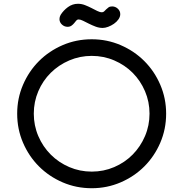

<svg xmlns="http://www.w3.org/2000/svg" viewBox="-20 -982 952 1017"><path d="M466 15Q384 15 312 -16Q240 -47 186.5 -100.5Q133 -154 102 -226Q71 -298 71 -380Q71 -461 102 -533Q133 -605 186.5 -658.5Q240 -712 312 -743Q384 -774 466 -774Q547 -774 619 -743Q691 -712 744.5 -658.5Q798 -605 829 -533Q860 -461 860 -380Q860 -298 829 -226Q798 -154 744.5 -100.5Q691 -47 619 -16Q547 15 466 15ZM466 -686Q403 -686 347 -662Q291 -638 249 -596.5Q207 -555 183 -499Q159 -443 159 -380Q159 -317 183 -261Q207 -205 249 -163Q291 -121 347 -97Q403 -73 466 -73Q529 -73 585 -97Q641 -121 682.5 -163Q724 -205 748 -261Q772 -317 772 -380Q772 -443 748 -499Q724 -555 682.5 -596.5Q641 -638 585 -662Q529 -686 466 -686ZM524 -834Q505 -834 486.5 -841Q468 -848 451 -856.5Q434 -865 420 -872Q406 -879 396 -879Q389 -879 384 -873Q379 -867 373 -859.5Q367 -852 358.5 -846Q350 -840 338 -840Q321 -840 308 -852Q295 -864 295 -881Q295 -892 301 -903Q316 -927 340 -944.5Q364 -962 393 -962Q412 -962 430 -955Q448 -948 464.5 -939.5Q481 -931 495 -924Q509 -917 520 -917Q527 -917 532 -922Q537 -927 542.5 -932.5Q548 -938 555 -943Q562 -948 574 -948Q591 -948 604 -936Q617 -924 617 -907Q617 -893 607.5 -879.5Q598 -866 583.5 -856Q569 -846 553 -840Q537 -834 524 -834Z"/></svg>

Font: Hanken
Style: Book
Weight: 400
Designer: Alfredo Marco Pradil
Foundry: Hanken Design Co.
Version: Version 2.06 2014